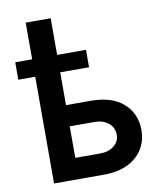

<svg xmlns="http://www.w3.org/2000/svg" viewBox="-88 -870 791 941"><g transform="rotate(-10 307.5 -400.0)"><path d="M104.4 -800.4H228.7V-105.5H352.6Q394.5 -105.5 421.5 -127Q448.5 -148.4 448.5 -182.2Q448.5 -217.7 421.5 -240.1Q394.5 -262.4 352.6 -262.4H191.8V-367.9H352.6Q456.7 -367.9 514 -317.1Q571.4 -266.3 571.7 -183.9Q571.4 -130.3 545.6 -88.8Q519.9 -47.2 470.9 -23.6Q421.9 0 352.6 0H104.4ZM20.2 -617.9H372.2V-531.2H20.2Z"/></g></svg>

Font: DeltaSans SemiBold
Style: Regular
Weight: 600
Designer: Rasmus Andersson
Foundry: rsms
Version: Version 3.012